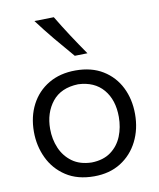

<svg xmlns="http://www.w3.org/2000/svg" viewBox="-90 -889 808 973"><g transform="rotate(-10 313.5 -403.0)"><path d="M315.9 11.2Q230.5 11.2 171.9 -27.1Q113.3 -65.4 83.5 -128.2Q53.7 -190.9 53.7 -263.7Q53.7 -341.8 85.4 -402.8Q117.2 -463.9 176 -498.8Q234.9 -533.7 314.9 -533.7Q397.5 -533.7 455.3 -498Q513.2 -462.4 543.7 -401.4Q574.2 -340.3 574.2 -263.7Q574.2 -186.5 542.7 -124Q511.2 -61.5 453.4 -25.1Q395.5 11.2 315.9 11.2ZM315.9 -60.1Q376 -61.5 414.8 -90.1Q453.6 -118.7 472.2 -164.6Q490.7 -210.4 490.7 -263.7Q490.7 -351.6 445.1 -405.3Q399.4 -459 315.9 -462.4Q227.1 -459.5 182.1 -403.1Q137.2 -346.7 137.2 -263.7Q137.2 -210.9 156.7 -165Q176.3 -119.1 215.8 -90.3Q255.4 -61.5 315.9 -60.1ZM324.7 -607.4Q279.8 -659.2 236.6 -711.2Q193.4 -763.2 153.8 -816.4L253.9 -818.4Q285.2 -766.1 319.3 -713.9Q353.5 -661.6 390.1 -608.9Z"/></g></svg>

Font: Pinar-DS2-FD Regular
Style: Regular
Weight: 400
Designer: Amin Abedi
Version: Version 2.000